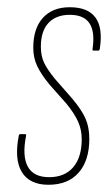

<svg xmlns="http://www.w3.org/2000/svg" viewBox="-20 -505 310 531"><path d="M114 6Q62 6 40.5 -29Q19 -64 32 -130Q33 -134 36 -134H48Q50 -134 51.5 -133.5Q53 -133 52 -129Q41 -73 57 -44Q73 -15 116 -15Q159 -15 182.5 -42.5Q206 -70 206 -120Q206 -146 196 -168.5Q186 -191 164 -218L117 -271Q94 -299 83 -322Q72 -345 72 -373Q72 -426 98.5 -455.5Q125 -485 173 -485Q223 -485 244 -456.5Q265 -428 256 -370Q255 -365 252 -365H239Q235 -365 236 -370Q243 -417 227.5 -440.5Q212 -464 173 -464Q135 -464 114 -441.5Q93 -419 93 -376Q93 -351 101.5 -332.5Q110 -314 131 -288L180 -232Q206 -201 216.5 -177Q227 -153 227 -121Q227 -61 197.5 -27.5Q168 6 114 6Z"/></svg>

Font: Sofia Sans Extra Condensed Thin
Style: Italic
Weight: 250
Italic angle: -9°
Version: Version 4.100